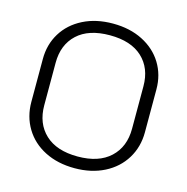

<svg xmlns="http://www.w3.org/2000/svg" viewBox="-106 -810 899 921"><g transform="rotate(15 344.0 -350.0)"><path d="M62 -245V-458Q62 -530 97 -587Q132 -644 196 -676.5Q260 -709 344 -709Q428 -709 492 -676.5Q556 -644 591 -587Q626 -530 626 -458V-245Q626 -172 590.5 -114Q555 -56 491 -23.5Q427 9 344 9Q260 9 196 -23.5Q132 -56 97 -114Q62 -172 62 -245ZM562 -245V-456Q562 -546 505.5 -598.5Q449 -651 344 -651Q239 -651 182.5 -598.5Q126 -546 126 -456V-245Q126 -155 182.5 -102Q239 -49 344 -49Q448 -49 505 -102Q562 -155 562 -245Z"/></g></svg>

Font: K2D ExtraLight
Style: Regular
Weight: 275
Designer: Katatrad Aksorn Co.,Ltd.
Foundry: Cadson Demak Co.,Ltd.
Version: Version 1.000; ttfautohint (v1.6)